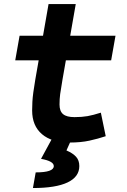

<svg xmlns="http://www.w3.org/2000/svg" viewBox="-20 -694 626 948"><path d="M323.7 9.8Q235.8 9.8 187.3 -31.5Q138.7 -72.8 138.7 -148.4Q138.7 -170.9 139.9 -191.7Q141.1 -212.4 144.5 -238Q147.9 -263.7 154.3 -301.3L170.9 -396H55.2L76.7 -517.6H192.4L219.7 -673.8H354L326.7 -517.6H550.3L528.8 -396H305.2L288.6 -301.3Q280.3 -253.9 277.1 -229.5Q273.9 -205.1 273.9 -177.7Q273.9 -145 291.5 -130.4Q309.1 -115.7 347.7 -115.7Q384.3 -115.7 412.1 -120.6Q439.9 -125.5 478 -137.7L502 -21.5Q463.9 -8.8 421.4 0.5Q378.9 9.8 323.7 9.8ZM142.6 234.4 156.2 157.2Q245.6 157.2 245.6 126Q245.6 101.6 182.6 90.3L244.6 -23.9L329.6 1L308.1 48.8Q339.8 62.5 355.7 80.1Q371.6 97.7 371.6 126Q371.6 179.2 313.5 206.8Q255.4 234.4 142.6 234.4Z"/></svg>

Font: CaskaydiaCove NFP
Style: Bold Italic
Weight: 700
Italic angle: -10°
Designer: Aaron Bell
Foundry: Saja Typeworks
Version: Version 2111.001; VTT 6.35;Nerd Fonts 3.1.1